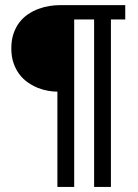

<svg xmlns="http://www.w3.org/2000/svg" viewBox="-20 -733 540 753"><path d="M415 -656.7V0H349.1V-656.7H271V0H205.1V-373.5Q188.5 -373.5 168.5 -377Q148.4 -380.4 128.4 -388.4Q108.4 -396.5 89.6 -409.4Q70.8 -422.4 56.4 -441.2Q42 -460 33.2 -485.4Q24.4 -510.7 24.4 -543.5Q24.4 -576.2 33.2 -601.6Q42 -627 56.6 -645.8Q71.3 -664.6 90.6 -677.5Q109.9 -690.4 131.1 -698.2Q152.3 -706.1 174.1 -709.5Q195.8 -712.9 214.8 -712.9H471.2V-656.7Z"/></svg>

Font: Andika Phon
Style: Regular
Weight: 400
Designer: Victor Gaultney, Annie Olsen, Julie Remington, Don Collingsworth, Eric Hays, Becca Hirsbrunner
Foundry: SIL International
Version: Version 5.000